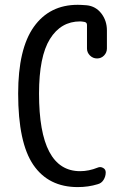

<svg xmlns="http://www.w3.org/2000/svg" viewBox="-20 -760 540 790"><path d="M299.8 9.8Q179.7 9.8 117.2 -81.5Q54.7 -172.9 54.7 -375Q54.7 -558.6 119.1 -649.4Q183.6 -740.2 299.8 -740.2Q312.5 -740.2 336.9 -738.3Q374 -734.4 397 -704.6Q419.9 -674.8 419.9 -634.8V-560.5Q419.9 -543.9 408.2 -531.7Q396.5 -519.5 379.4 -519.5Q362.3 -519.5 350.1 -531.7Q337.9 -543.9 337.9 -560.5V-657.2Q337.9 -668 327.1 -669.9Q315.4 -671.9 309.6 -671.9Q230.5 -671.9 185.5 -599.6Q140.6 -527.3 140.6 -375Q140.6 -55.7 309.6 -55.7Q345.7 -55.7 381.8 -70.3Q392.6 -75.2 403.8 -69.3Q415 -63.5 415 -50.8Q415 -34.2 406.2 -20Q397.5 -5.9 381.8 -2Q343.8 9.8 299.8 9.8Z"/></svg>

Font: Rounded-X Mgen+ 1mn regular
Style: Regular
Weight: 400
Designer: [Source Han Sans]
Ryoko NISHIZUKA  (kana & ideographs); Paul D. Hunt (Latin, Greek & Cyrillic); Wenlong ZHANG  (bopomofo
Version: Version 1.059.20150602